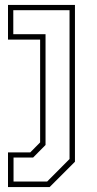

<svg xmlns="http://www.w3.org/2000/svg" viewBox="-20 -560 393 780"><path d="M12.5 200V59H103L143 18.5V-399H12.5V-540H284.5V97L181.5 200ZM35 177.5H171.5L262.5 86V-518.5H34V-421H165V29L114.5 80H35Z"/></svg>

Font: Tourney Thin ExtraLight
Style: Regular
Weight: 250
Version: Version 1.015